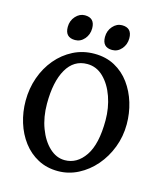

<svg xmlns="http://www.w3.org/2000/svg" viewBox="-118 -871 825 973"><g transform="rotate(15 295.0 -385.0)"><path d="M277.3 14.2Q218.8 14.2 172.4 -10.5Q126 -35.2 93.8 -77.9Q61.5 -120.6 44.7 -175Q27.8 -229.5 27.8 -288.6Q27.8 -353 48.1 -410.6Q68.4 -468.3 105.7 -512.7Q143.1 -557.1 193.6 -582.8Q244.1 -608.4 304.2 -608.4Q364.7 -608.4 411.4 -583Q458 -557.6 489.5 -514.4Q521 -471.2 537.4 -417Q553.7 -362.8 553.7 -305.2Q553.7 -241.2 531.7 -183.6Q509.8 -126 471.4 -81.5Q433.1 -37.1 383.1 -11.5Q333 14.2 277.3 14.2ZM296.4 -48.3Q360.8 -48.3 402.8 -110.1Q444.8 -171.9 444.8 -296.9Q444.8 -361.8 424.6 -419.4Q404.3 -477.1 367.7 -512.9Q331.1 -548.8 282.2 -548.8Q211.9 -548.8 174.1 -483.2Q136.2 -417.5 136.2 -302.2Q136.2 -231.4 158 -173.8Q179.7 -116.2 216.1 -82.3Q252.4 -48.3 296.4 -48.3ZM258.8 -729.5Q258.8 -696.8 238.5 -673.3Q218.3 -649.9 189.5 -649.9Q137.2 -649.9 137.2 -704.6Q137.2 -737.8 158.2 -761Q179.2 -784.2 206.5 -784.2Q258.8 -784.2 258.8 -729.5ZM453.6 -729.5Q453.6 -696.8 433.3 -673.3Q413.1 -649.9 384.3 -649.9Q332.5 -649.9 332.5 -704.6Q332.5 -737.8 353.3 -761Q374 -784.2 401.4 -784.2Q453.6 -784.2 453.6 -729.5Z"/></g></svg>

Font: Namdhinggo SemiBold
Style: Regular
Weight: 600
Designer: Victor Gaultney
Foundry: SIL International
Version: Version 3.001